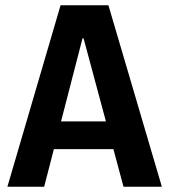

<svg xmlns="http://www.w3.org/2000/svg" viewBox="-20 -706 640 726"><path d="M8 0 209 -686H390L592 0H447L296 -561H292L147 0ZM130 -142V-247H464V-142Z"/></svg>

Font: Chivo Mono Medium SemiBold
Style: Regular
Weight: 600
Monospace: yes
Version: Version 1.008